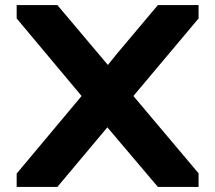

<svg xmlns="http://www.w3.org/2000/svg" viewBox="-20 -740 852 760"><path d="M605 -720H766V-667L508 -360L766 -54V0H605L405 -236L207 0H46V-53L303 -360L46 -667V-720H207L407 -483Q436 -520 507 -603.5Q578 -687 605 -720Z"/></svg>

Font: Orbitron
Style: Black
Weight: 900
Designer: Matt McInerney
Foundry: Matt McInerney
Version: 1.000